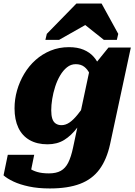

<svg xmlns="http://www.w3.org/2000/svg" viewBox="-51 -818 759 1083"><path d="M361 15 455 -427 463 -429 561 -550H687L570 -5Q551 82 510 137.5Q469 193 400.5 219Q332 245 230 245Q164 245 112.5 234Q61 223 25 206Q-11 189 -31 171L-7 55H142L115 187Q102 184 94 173.5Q86 163 83 150Q80 137 81.5 125Q83 113 88 107Q99 119 115.5 131.5Q132 144 159 152Q186 160 225 160Q266 160 292 145.5Q318 131 334 99Q350 67 361 15ZM527 -363 472 -346Q466 -378 454.5 -402.5Q443 -427 424 -441.5Q405 -456 376 -456Q349 -456 327 -438.5Q305 -421 288 -392Q271 -363 260 -328.5Q249 -294 243.5 -259.5Q238 -225 238 -196Q238 -167 244 -148.5Q250 -130 263.5 -121Q277 -112 296 -112Q319 -112 341 -127Q363 -142 387.5 -172.5Q412 -203 444 -249L460 -214Q422 -147 386.5 -100Q351 -53 311 -28.5Q271 -4 217 -4Q158 -4 116 -28Q74 -52 52.5 -97.5Q31 -143 31 -207Q31 -258 45 -307.5Q59 -357 85.5 -401.5Q112 -446 149.5 -479.5Q187 -513 234.5 -532.5Q282 -552 338 -552Q386 -552 420.5 -537.5Q455 -523 477.5 -497.5Q500 -472 512 -438Q524 -404 527 -363ZM522 -798H380L213 -627L205 -593H282L478 -704L392 -707L535 -593H608L616 -627Z"/></svg>

Font: Roboto Serif 20pt ExtraBold
Style: Italic
Weight: 800
Italic angle: -10°
Version: Version 1.007